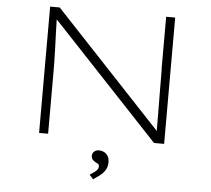

<svg xmlns="http://www.w3.org/2000/svg" viewBox="-60 -765 1163 1060"><g transform="rotate(5 521.5 -235.5)"><path d="M175 0V-700H228L832 -56L822 -30Q821 -44 821 -86Q821 -128 820.5 -181.5Q820 -235 819.5 -286.5Q819 -338 819 -375Q819 -412 818 -417V-700H868V0H812L211 -640L217 -668Q217 -658 217.5 -628Q218 -598 219.5 -558Q221 -518 222.5 -475.5Q224 -433 224.5 -397.5Q225 -362 225 -344V0ZM494 229 473 205Q489 195 499.5 187.5Q510 180 515 172Q520 164 520 156Q520 145 513 141Q506 137 498 133Q490 129 483 121Q476 113 476 100Q476 85 487 76Q498 67 512 67Q538 67 554.5 83Q571 99 571 128Q571 146 565 160.5Q559 175 548.5 186.5Q538 198 524 208Q510 218 494 229Z"/></g></svg>

Font: Lexend Tera ExtraLight
Style: Regular
Weight: 250
Designer: Bonnie Shaver-Troup, Thomas Jockin
Foundry: Lexend
Version: Version 1.007